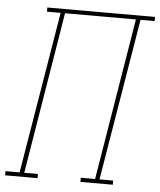

<svg xmlns="http://www.w3.org/2000/svg" viewBox="-90 -781 688 826"><g transform="rotate(5 254.5 -367.5)"><path d="M-37 0V-18H24L140 -717H81V-735H546V-717H485L369 -18H428V0H288V-18H350L465 -717H159L44 -18H103V0Z"/></g></svg>

Font: Iosevka Slab Thin
Style: Italic
Weight: 100
Italic angle: -9°
Monospace: yes
Designer: Belleve Invis
Foundry: Belleve Invis
Version: Version 11.1.1; ttfautohint (v1.8.3)